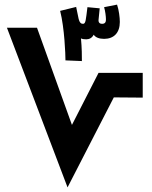

<svg xmlns="http://www.w3.org/2000/svg" viewBox="-20 -810 657 830"><path d="M334 -546C334 -569 334 -602 330 -644C336 -641 344 -640 353 -640C366 -640 378 -646 385 -660C393 -648 409 -642 430 -642C472 -642 498 -668 498 -715C498 -734 494 -767 486 -790L430 -779C435 -763 438 -738 438 -727C438 -718 437 -707 421 -707C412 -707 405 -712 406 -724L411 -774L358 -779C351 -725 351 -707 339 -707C330 -707 324 -712 320 -728L309 -781V-780L240 -763C259 -688 263 -574 263 -549ZM272 0 472 -389 597 -388V-495H406L291 -270L140 -690H10Z"/></svg>

Font: Noto Sans Arabic UI Cn
Style: Bold
Weight: 700
Width: 3
Designer: Monotype Design Team, Nadine Chahine and Nizar Qandah
Foundry: Monotype Imaging Inc.
Version: Version 2.010